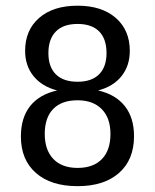

<svg xmlns="http://www.w3.org/2000/svg" viewBox="-20 -636 540 668"><path d="M250 -287.1Q194.3 -287.1 165 -256.8Q135.7 -226.6 135.7 -169.9Q135.7 -114.3 165.5 -83Q195.3 -51.8 250 -51.8Q304.7 -51.8 334.5 -82.5Q364.3 -113.3 364.3 -169.9Q364.3 -225.6 334 -256.3Q303.7 -287.1 250 -287.1ZM178.7 -321.3Q126 -335 96.7 -371.1Q67.4 -407.2 67.4 -459Q67.4 -531.2 116.2 -573.7Q165 -616.2 250 -616.2Q334 -616.2 382.8 -573.7Q431.6 -531.2 431.6 -459Q431.6 -407.2 402.8 -371.1Q374 -335 321.3 -321.3Q381.8 -307.6 414.1 -267.1Q446.3 -226.6 446.3 -162.1Q446.3 -80.1 394 -34.2Q341.8 11.7 250 11.7Q157.2 11.7 105 -34.2Q52.7 -80.1 52.7 -161.1Q52.7 -226.6 85 -267.1Q117.2 -307.6 178.7 -321.3ZM148.4 -451.2Q148.4 -403.3 174.3 -377.4Q200.2 -351.6 250 -351.6Q298.8 -351.6 324.7 -377.4Q350.6 -403.3 350.6 -451.2Q350.6 -501 324.7 -526.9Q298.8 -552.7 250 -552.7Q200.2 -552.7 174.3 -526.4Q148.4 -500 148.4 -451.2Z"/></svg>

Font: BabelStone Coelbren y Beirdd
Style: Regular
Weight: 400
Designer: Andrew West
Foundry: BabelStone
Version: Version 1.00;September 27, 2022